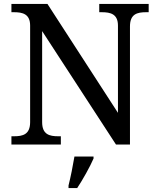

<svg xmlns="http://www.w3.org/2000/svg" viewBox="-20 -734 803 975"><path d="M38 0H289V-42H276C231 -42 194 -51 194 -114V-576L569 0H640V-600C640 -663 677 -672 722 -672H735V-714H484V-672H497C541 -672 579 -663 579 -604V-161L221 -714H38V-672H51C95 -672 133 -663 133 -604V-114C133 -51 96 -42 51 -42H38ZM328 208V221H372C400 179 437 113 455 71V61H358C350 109 339 164 328 208Z"/></svg>

Font: Noto Serif Balinese
Style: Regular
Weight: 400
Designer: Monotype Design Team
Foundry: Monotype Imaging Inc.
Version: Version 2.005